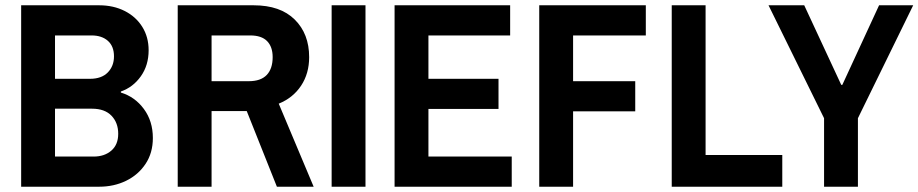

<svg xmlns="http://www.w3.org/2000/svg" viewBox="-20 -706 3473 726"><path d="M60 0V-686H355Q409 -686 451.5 -664.5Q494 -643 518 -604.5Q542 -566 542 -516Q542 -459 512.5 -417.5Q483 -376 437 -360V-356Q490 -340 524 -294Q558 -248 558 -184Q558 -128 530.5 -86.5Q503 -45 457 -22.5Q411 0 355 0ZM334 -114Q375 -114 401 -136.5Q427 -159 427 -200Q427 -242 401.5 -268.5Q376 -295 328 -295H188V-114ZM320 -408Q364 -408 387.5 -432Q411 -456 411 -493Q411 -531 388 -551.5Q365 -572 326 -572H188V-408Z M652 0V-686H939Q1040 -686 1094.5 -632Q1149 -578 1149 -490Q1149 -428 1118.5 -382Q1088 -336 1034 -314L1166 0H1027L913 -286H780V0ZM921 -399Q966 -399 988.5 -422.5Q1011 -446 1011 -490Q1011 -529 990 -550.5Q969 -572 926 -572H780V-399Z M1234 0V-686H1362V0Z M1472 -686H1909V-572H1600V-408H1865V-294H1600V-114H1915V0H1472Z M2019 0V-686H2422V-572H2147V-399H2382V-285H2147V0Z M2520 0V-686H2648V-120H2938V0Z M3096 0V-259L2886 -686H3021L3161 -385H3165L3304 -686H3433L3224 -259V0Z"/></svg>

Font: AXENEO7
Style: Regular
Weight: 400
Designer: Hector Gatti, Simon Guibord
Foundry: Omnibus-Type, Jean-Christophe Thérien
Version: Version 1.000